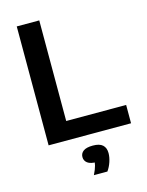

<svg xmlns="http://www.w3.org/2000/svg" viewBox="-142 -825 881 1154"><g transform="rotate(-15 299.0 -248.0)"><path d="M78.5 0V-740H218.5V-114H591.5V0ZM295 243.5Q311 211.5 316.5 189.2Q322 167 322 143.5L346 172H335.5Q293.5 172 275 158Q256.5 144 256.5 121Q256.5 97.5 275.5 83.8Q294.5 70 334.5 70Q376 70 395.2 87.5Q414.5 105 414.5 138Q414.5 163 405 191.8Q395.5 220.5 379 243.5Z"/></g></svg>

Font: Encode Sans SC SemiExpanded SemiBold
Style: Regular
Weight: 600
Width: 6
Designer: Multiple Designers
Foundry: Impallari Type
Version: Version 3.002